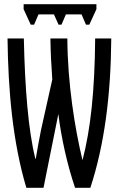

<svg xmlns="http://www.w3.org/2000/svg" viewBox="-20 -898 570 918"><path d="M127 -780H143L164 -829H238L260 -780H274L295 -829H370L391 -780H407L441 -854V-878H93V-854ZM106 0H188L259 -353C273 -237 303 -105 339 0H412C479 -205 510 -441 512 -714H435C433 -461 413 -281 375 -134H374C338 -283 303 -500 302 -714H221C222 -650 225 -587 230 -518L176 -276C165 -222 158 -178 151 -139H149C115 -276 99 -478 94 -714H16C19 -463 41 -218 106 0Z"/></svg>

Font: Noto Sans Mono Condensed
Style: Regular
Weight: 400
Width: 3
Designer: Monotype Design Team
Foundry: Monotype Imaging Inc.
Version: Version 2.014